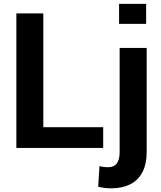

<svg xmlns="http://www.w3.org/2000/svg" viewBox="-20 -782 852 1015"><path d="M525.5 0H66.5V-711H209V-109.5H525.5ZM752.5 -656H609.5V-761.5H752.5ZM569 213.5Q530 213.5 499 205L506 96Q526.5 102 552.5 102Q612.5 102 612.5 22V-528.5H755.5V19.5Q755.5 86 732.5 129Q709.5 172 667.5 192.8Q625.5 213.5 569 213.5Z"/></svg>

Font: Roberto Sans
Style: Bold
Weight: 700
Designer: Google (font) & Cristiano Sobral (main changes)
Version: Version 1.000;October 12, 2021;FontCreator 14.0.0.2814 64-bi